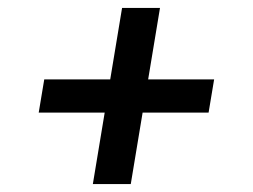

<svg xmlns="http://www.w3.org/2000/svg" viewBox="-20 -583 640 486"><path d="M311 -117H215L245 -298H78L92 -382H259L289 -563H385L355 -382H522L508 -298H341Z"/></svg>

Font: Iosevka Custom Medium
Style: Italic
Weight: 500
Italic angle: -9°
Designer: Belleve Invis
Foundry: Belleve Invis
Version: Version 27.0.1